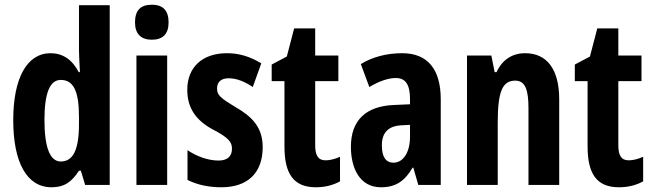

<svg xmlns="http://www.w3.org/2000/svg" viewBox="-20 -782 2757 812"><path d="M198 10C251 10 282 -11 314 -60H322L340 0H444V-760H314V-570C314 -549 316 -519 318 -477H313C285 -531 244 -557 194 -557C94 -557 36 -452 36 -274C36 -96 93 10 198 10ZM237 -99C192 -99 168 -157 168 -275C168 -386 190 -444 237 -444C291 -444 314 -396 314 -288V-257C314 -148 289 -99 237 -99Z M622 -762C573 -762 551 -737 551 -687C551 -639 576 -614 622 -614C669 -614 693 -639 693 -687C693 -736 671 -762 622 -762ZM687 -547H557V0H687Z M1091 -160C1091 -244 1045 -289 978 -328C910 -369 898 -380 898 -408C898 -435 915 -451 947 -451C983 -451 1018 -435 1049 -414L1085 -514C1039 -542 993 -557 940 -557C836 -557 772 -498 772 -402C772 -323 811 -272 879 -235C949 -199 961 -180 961 -153C961 -120 941 -103 904 -103C857 -103 808 -123 773 -147V-21C815 0 863 10 916 10C1026 10 1091 -49 1091 -160Z M1357 -104C1325 -104 1313 -125 1313 -168V-439H1411V-547H1313V-662H1224L1193 -543L1129 -509V-439H1183V-163C1183 -46 1222 10 1316 10C1355 10 1389 1 1418 -15V-119C1396 -109 1375 -104 1357 -104Z M1681 -557C1615 -557 1555 -541 1506 -511L1542 -414C1586 -440 1623 -452 1654 -452C1696 -452 1714 -423 1714 -363V-341L1646 -338C1529 -333 1464 -275 1464 -161C1464 -73 1500 10 1591 10C1655 10 1692 -17 1725 -73H1728L1749 0H1844V-362C1844 -491 1787 -557 1681 -557ZM1677 -252 1714 -254V-204C1714 -137 1685 -94 1644 -94C1612 -94 1595 -118 1595 -167C1595 -221 1622 -249 1677 -252Z M2201 -557C2146 -557 2104 -529 2080 -477H2072L2058 -547H1955V0H2085V-263C2085 -393 2104 -441 2159 -441C2202 -441 2215 -401 2215 -324V0H2345V-362C2345 -489 2293 -557 2201 -557Z M2639 -104C2607 -104 2595 -125 2595 -168V-439H2693V-547H2595V-662H2506L2475 -543L2411 -509V-439H2465V-163C2465 -46 2504 10 2598 10C2637 10 2671 1 2700 -15V-119C2678 -109 2657 -104 2639 -104Z"/></svg>

Font: Noto Sans Arabic UI XCn
Style: Bold
Weight: 700
Width: 2
Designer: Monotype Design Team, Nadine Chahine and Nizar Qandah
Foundry: Monotype Imaging Inc.
Version: Version 2.010